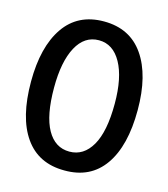

<svg xmlns="http://www.w3.org/2000/svg" viewBox="-99 -708 698 798"><g transform="rotate(15 250.0 -309.5)"><path d="M251 11Q139 11 80.5 -72.5Q22 -156 22 -310Q22 -460 80.5 -545Q139 -630 251 -630Q363 -630 422 -545Q481 -460 481 -310Q481 -156 422 -72Q363 12 251 11ZM251 -70Q312 -70 347 -130.5Q382 -191 382 -311Q382 -423 347 -486Q312 -549 251 -549Q189 -549 155 -486Q121 -423 121 -311Q121 -191 155 -130.5Q189 -70 251 -70Z"/></g></svg>

Font: Inconsolata SemiBold
Style: Regular
Weight: 600
Monospace: yes
Designer: Raph Levien, Cyreal, Brenton Simpson
Foundry: Raph Levien, Cyreal, Google
Version: Version 3.100; ttfautohint (v1.8.4.7-5d5b)